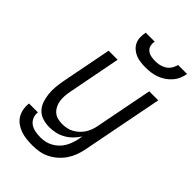

<svg xmlns="http://www.w3.org/2000/svg" viewBox="-267 -981 1083 1083"><g transform="rotate(45 275.0 -439.0)"><path d="M218 12Q194 12 170 9.5Q146 7 124.5 -0.5Q103 -8 84.5 -21Q66 -34 54.5 -52.5Q43 -71 38.5 -94Q34 -117 37 -142H108Q105 -120 113.5 -101Q122 -82 138 -71Q154 -60 175.5 -56Q197 -52 218 -52Q237 -52 255.5 -56Q274 -60 291.5 -69.5Q309 -79 324 -93Q339 -107 349 -124Q359 -141 365.5 -159Q372 -177 376 -195L381 -223Q367 -201 348.5 -182.5Q330 -164 307.5 -151.5Q285 -139 260.5 -133.5Q236 -128 212 -128Q185 -128 159 -136Q133 -144 115.5 -162.5Q98 -181 89.5 -205.5Q81 -230 78 -257Q75 -284 77.5 -311.5Q80 -339 85 -367L144 -670H216L155 -355Q151 -335 149.5 -315.5Q148 -296 150.5 -277.5Q153 -259 161 -242.5Q169 -226 182 -214Q195 -202 213 -197Q231 -192 251 -192Q268 -192 286 -195.5Q304 -199 320.5 -208Q337 -217 351 -230Q365 -243 375 -258.5Q385 -274 391.5 -291.5Q398 -309 401 -326L468 -670H540L445 -183Q440 -157 430.5 -131.5Q421 -106 405.5 -83Q390 -60 368.5 -41Q347 -22 322 -9.5Q297 3 270.5 7.5Q244 12 218 12ZM357 -750Q337 -750 317 -752.5Q297 -755 279 -762.5Q261 -770 247 -782.5Q233 -795 225 -812Q217 -829 216.5 -849Q216 -869 220 -890H292Q288 -873 292 -857Q296 -841 308 -831Q320 -821 336.5 -817.5Q353 -814 370 -814Q387 -814 404.5 -817.5Q422 -821 438 -831Q454 -841 464 -857Q474 -873 478 -890H550Q546 -869 537.5 -849Q529 -829 514 -812Q499 -795 480 -782.5Q461 -770 440 -762.5Q419 -755 398 -752.5Q377 -750 357 -750Z"/></g></svg>

Font: Lode Term
Style: Italic
Weight: 400
Italic angle: -11°
Monospace: yes
Designer: Belleve Invis
Foundry: Belleve Invis
Version: Version 29.2.0